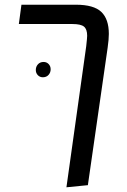

<svg xmlns="http://www.w3.org/2000/svg" viewBox="-20 -584 538 815"><path d="M442 -440Q442 -417 437 -382L353 202L262 211L346 -388Q350 -424 350 -432Q350 -460 336.5 -471Q323 -482 288 -482H60L71 -564H302Q378 -564 410 -533.5Q442 -503 442 -440ZM195 -290Q195 -303 186.5 -312Q178 -321 165 -321Q150 -321 141 -311Q132 -301 132 -287Q132 -274 140.5 -265Q149 -256 162 -256Q177 -256 186 -266Q195 -276 195 -290Z"/></svg>

Font: FiraGO
Style: Italic
Weight: 400
Italic angle: -8°
Designer: bBox Type GmbH
Foundry: bBox Type GmbH
Version: Version 1.001